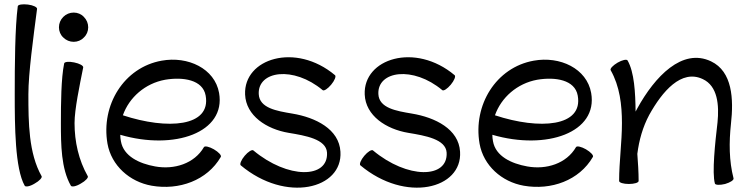

<svg xmlns="http://www.w3.org/2000/svg" viewBox="-20 -835 3446 886"><path d="M62 -806C49 -705 48 -536 48 -400C48 -255 49 -57 94 22C98 29 119 25 140 12C162 0 176 -16 172 -22C112 -128 111 -270 111 -400C111 -497 134 -663 151 -794C152 -802 133 -811 109 -814C84 -817 63 -814 62 -806Z M387 -709C387 -727 380 -744 367 -757C355 -770 338 -777 320 -777C302 -777 285 -770 272 -757C259 -744 252 -727 252 -709C252 -691 259 -674 272 -662C285 -649 302 -642 320 -642C338 -642 355 -649 367 -662C380 -674 387 -691 387 -709ZM276 -542C262 -473 261 -359 261 -267C261 -167 262 -57 307 22C311 29 332 25 353 12C375 0 389 -16 385 -22C343 -96 324 -181 324 -267C324 -330 347 -439 364 -524C365 -532 347 -542 322 -547C298 -552 277 -550 276 -542Z M999 -111C1003 -118 989 -133 967 -146C946 -158 925 -163 921 -156C877 -80 784 -51 696 -67C623 -80 550 -114 538 -183C536 -193 535 -203 535 -213C786 -140 1023 -224 991 -406C971 -519 847 -577 726 -555C552 -524 445 -350 476 -172C494 -71 578 4 680 22C806 44 936 -2 999 -111ZM742 -467C825 -481 916 -467 929 -394C955 -250 753 -235 547 -303C576 -385 649 -450 742 -467Z M1091 -72C1300 103 1562 37 1551 -135C1545 -239 1437 -293 1328 -311C1257 -323 1177 -336 1174 -401C1169 -508 1334 -532 1469 -419C1475 -414 1492 -425 1508 -444C1524 -463 1532 -483 1526 -488C1344 -641 1104 -565 1111 -399C1115 -301 1210 -239 1312 -222C1390 -209 1485 -193 1489 -131C1496 -10 1308 -8 1149 -141C1143 -146 1125 -135 1109 -116C1093 -97 1085 -77 1091 -72Z M1643 -72C1852 103 2114 37 2103 -135C2097 -239 1989 -293 1880 -311C1809 -323 1729 -336 1726 -401C1721 -508 1886 -532 2021 -419C2027 -414 2044 -425 2060 -444C2076 -463 2084 -483 2078 -488C1896 -641 1656 -565 1663 -399C1667 -301 1762 -239 1864 -222C1942 -209 2037 -193 2041 -131C2048 -10 1860 -8 1701 -141C1695 -146 1677 -135 1661 -116C1645 -97 1637 -77 1643 -72Z M2716 -111C2720 -118 2706 -133 2684 -146C2663 -158 2642 -163 2638 -156C2594 -80 2501 -51 2413 -67C2340 -80 2267 -114 2255 -183C2253 -193 2252 -203 2252 -213C2503 -140 2740 -224 2708 -406C2688 -519 2564 -577 2443 -555C2269 -524 2162 -350 2193 -172C2211 -71 2295 4 2397 22C2523 44 2653 -2 2716 -111ZM2459 -467C2542 -481 2633 -467 2646 -394C2672 -250 2470 -235 2264 -303C2293 -385 2366 -450 2459 -467Z M2798 -511C2840 -437 2850 -351 2850 -267C2850 -178 2837 -89 2837 0C2837 8 2857 14 2882 14C2907 14 2927 8 2927 0C2927 -42 2924 -83 2921 -125C2929 -188 2946 -249 2976 -305C3036 -413 3124 -517 3223 -470C3292 -438 3299 -350 3291 -270C3280 -176 3265 -38 3279 12C3281 19 3302 20 3326 14C3350 7 3367 -4 3365 -12C3344 -93 3344 -179 3353 -263C3366 -378 3360 -505 3261 -552C3128 -615 3002 -482 2921 -335C2918 -330 2916 -325 2913 -320C2912 -408 2907 -502 2876 -556C2872 -563 2851 -558 2830 -546C2808 -533 2794 -518 2798 -511Z"/></svg>

Font: Nupuram
Style: Regular
Weight: 400
Designer: Santhosh Thottingal (santhosh.thottingal@gmail.com)
Foundry: SMC
Version: Version 1.000